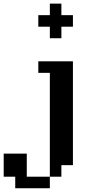

<svg xmlns="http://www.w3.org/2000/svg" viewBox="-20 -879 540 1040"><path d="M187.5 -734.4V-796.9H250V-859.4H312.5V-796.9H375V-734.4H312.5V-671.9H250V-734.4ZM187.5 -484.4V-546.9H375V15.6H312.5V78.1H250V-484.4ZM0 -46.9H125V78.1H250V140.6H62.5V78.1H0Z"/></svg>

Font: KH Dot Dougenzaka 16
Style: Regular
Weight: 400
Designer: Original version for X68000 by Keitarou Hiraki (http://hp.vector.co.jp/authors/VA000874/) / TrueType conversion by Homem
Version: Version 1.00.20150527